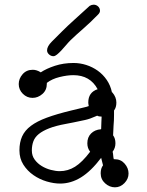

<svg xmlns="http://www.w3.org/2000/svg" viewBox="-20 -773 629 820"><path d="M180 -419V-415Q180 -388 161 -371.5Q142 -355 119 -355Q95 -355 77.5 -372.5Q60 -390 60 -414Q60 -437 76.5 -456Q93 -475 120 -475Q137 -475 154 -464Q178 -480 214.5 -492Q251 -504 294 -504Q322 -504 348.5 -495.5Q375 -487 397.5 -471Q420 -455 436 -431.5Q452 -408 458 -379L460 -378Q477 -358 477 -335Q477 -314 467 -301V-283Q467 -270 466.5 -259Q466 -248 465 -237L463 -195Q473 -182 473 -161Q473 -141 461 -125Q463 -117 463.5 -108.5Q464 -100 466 -93H470Q496 -93 512.5 -74Q529 -55 529 -32Q529 -9 511.5 9Q494 27 471 27Q448 27 429 10Q410 -7 410 -33Q410 -54 420 -67L412 -99Q369 -42 326 -15.5Q283 11 237 11Q210 11 179.5 2Q149 -7 123 -25Q97 -43 80 -69.5Q63 -96 63 -131Q63 -165 74.5 -190.5Q86 -216 112 -235.5Q138 -255 180 -270.5Q222 -286 284 -301L342 -315Q346 -316 350 -317Q354 -318 359 -320Q358 -325 357.5 -329Q357 -333 357 -335Q357 -379 397 -392Q365 -452 293 -452Q267 -452 234.5 -444Q202 -436 180 -419ZM414 -275Q402 -275 395 -279L388 -276Q364 -265 343 -260.5Q322 -256 293 -250L262 -244Q218 -236 190 -225Q162 -214 145.5 -200.5Q129 -187 122.5 -169.5Q116 -152 116 -130Q116 -108 128 -91.5Q140 -75 158 -64Q176 -53 197 -47.5Q218 -42 235 -42Q270 -42 300.5 -61Q331 -80 365 -125Q353 -140 353 -161Q353 -187 369 -203Q385 -219 411 -221L412 -222Q412 -240 413 -251.5Q414 -263 414 -275ZM363 -748Q371 -753 380 -753Q391 -753 399 -745.5Q407 -738 407 -727Q407 -719 399 -711Q366 -677 336 -651Q306 -625 282 -602Q271 -591 261 -579Q251 -567 241.5 -557Q232 -547 223.5 -540Q215 -533 208 -533Q198 -533 189.5 -540.5Q181 -548 181 -558Q181 -575 201.5 -595.5Q222 -616 244 -638Q268 -662 298 -689Q328 -716 363 -748Z"/></svg>

Font: Nelagoney
Style: Regular
Weight: 400
Designer: Kanati
Foundry: Kanati and Michael Everson
Version: Version 2.000